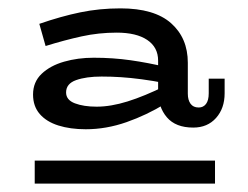

<svg xmlns="http://www.w3.org/2000/svg" viewBox="-20 -718 593 459"><path d="M442 -413Q400 -413 379 -437.5Q358 -462 358 -500V-573Q358 -605 332 -622.5Q306 -640 259 -640Q216 -640 175 -631Q134 -622 89 -608L74 -661Q126 -679 172 -688.5Q218 -698 268 -698Q349 -698 389 -662.5Q429 -627 429 -568V-494Q429 -479 435.5 -470Q442 -461 455 -461Q466 -461 472.5 -469.5Q479 -478 479 -495V-530H517V-495Q517 -459 496.5 -436Q476 -413 442 -413ZM185 -409Q148 -409 119.5 -418Q91 -427 75 -445.5Q59 -464 59 -492Q59 -522 79.5 -541.5Q100 -561 133 -570.5Q166 -580 204 -580Q250 -580 292 -574Q334 -568 376 -558V-519Q345 -525 318.5 -528.5Q292 -532 269 -533.5Q246 -535 223 -535Q186 -535 162 -526.5Q138 -518 138 -497Q138 -479 159 -471Q180 -463 211 -463Q245 -463 285 -475.5Q325 -488 376 -513L375 -470Q331 -443 282.5 -426Q234 -409 185 -409ZM63 -334H494V-279H63Z"/></svg>

Font: BioRhyme SemiExpanded SemiBold
Style: Regular
Weight: 600
Width: 6
Designer: Aoife Mooney
Foundry: Aoife Mooney Type
Version: Version 1.600;gftools[0.9.33]